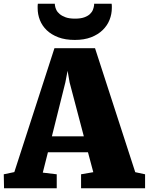

<svg xmlns="http://www.w3.org/2000/svg" viewBox="-41 -1001 791 1021"><path d="M-21 -74.2 35.2 -85.9 248.5 -744.6H464.4L678.2 -85.4L730.5 -74.2V0H390.1V-74.2L455.1 -85.4L426.8 -191.4H213.9L186.5 -83L260.7 -74.2V0H-19.5ZM404.8 -275.9 329.1 -563 318.4 -624.5 306.6 -563 234.9 -275.9ZM356.9 -788.6Q306.2 -788.6 269 -802.7Q231.9 -816.9 207.5 -840.3Q183.1 -863.8 171.1 -894.3Q159.2 -924.8 159.2 -958Q159.2 -963.9 159.2 -969.7Q159.2 -975.6 160.2 -981H250.5Q250.5 -979 250.7 -976.6Q251 -974.1 251.5 -970.7Q252.9 -960.4 258.5 -948.5Q264.2 -936.5 276.4 -926.3Q288.6 -916 308.1 -908.9Q327.6 -901.9 357.9 -901.9Q387.7 -901.9 406.7 -908.7Q425.8 -915.5 437 -926Q448.2 -936.5 452.9 -948.5Q457.5 -960.4 459 -970.7Q459.5 -974.1 459.5 -976.6Q459.5 -979 459.5 -981H552.7Q553.7 -975.6 553.7 -970.2Q553.7 -964.8 553.7 -959Q553.7 -925.8 541.5 -895.3Q529.3 -864.7 504.6 -840.8Q480 -816.9 443.1 -802.7Q406.2 -788.6 356.9 -788.6Z"/></svg>

Font: Merriweather UltraBold
Style: Regular
Weight: 900
Designer: Eben Sorkin ( sorkintype@gmail.com )
Foundry: Eben Sorkin
Version: Version 1.570; ttfautohint (v1.3) -l 8 -r 32 -G 0 -x 0 -H 60